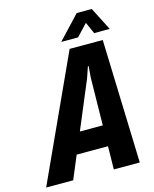

<svg xmlns="http://www.w3.org/2000/svg" viewBox="-184 -952 832 1036"><g transform="rotate(-15 232.0 -433.5)"><path d="M321 0 323 -129H148L94 0H-57L259 -690H444L466 0ZM325 -245 329 -510 334 -574H330L308 -510L197 -245ZM346 -867H430L496 -738H409L380 -803L319 -738H225Z"/></g></svg>

Font: Decalotype
Style: Bold Italic
Weight: 700
Italic angle: -12°
Designer: Alfredo Marco Pradil
Foundry: Alfredo Marco Pradil
Version: Version 1.0